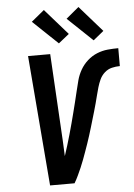

<svg xmlns="http://www.w3.org/2000/svg" viewBox="-63 -1032 751 1079"><g transform="rotate(-5 312.0 -492.5)"><path d="M175 0 115 -735H240L268 -245Q269 -223 270 -201Q271 -179 272 -157Q282 -187 291 -216.5Q300 -246 308.5 -276Q317 -306 325 -336Q333 -366 340.5 -395.5Q348 -425 355.5 -455Q363 -485 370 -515Q377 -545 385 -575Q393 -605 409 -633Q425 -661 449.5 -683Q474 -705 503.5 -717Q533 -729 563.5 -732Q594 -735 624 -735V-634Q602 -634 579 -628.5Q556 -623 538 -607Q520 -591 510 -569.5Q500 -548 493.5 -525.5Q487 -503 481.5 -481Q476 -459 470 -436.5Q464 -414 457.5 -392Q451 -370 444.5 -348Q438 -326 431.5 -304Q425 -282 418 -260Q411 -238 403.5 -216Q396 -194 388 -172Q380 -150 372 -128Q364 -106 354.5 -84.5Q345 -63 335 -41.5Q325 -20 313 0ZM490 -791 349 -925 421 -985 549 -839ZM294 -791 153 -925 226 -985 354 -839Z"/></g></svg>

Font: Iosevka SS04 Extended Oblique
Style: Bold
Weight: 700
Width: 7
Italic angle: -9°
Monospace: yes
Designer: Belleve Invis
Foundry: Belleve Invis
Version: Version 19.0.0; ttfautohint (v1.8.4)